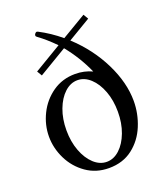

<svg xmlns="http://www.w3.org/2000/svg" viewBox="-142 -869 856 982"><g transform="rotate(-20 286.0 -378.0)"><path d="M319 -668Q412 -582 465 -474.5Q518 -367 518 -267Q518 -198 491.5 -133.5Q465 -69 412 -28Q359 13 283 13Q213 13 159.5 -24.5Q106 -62 77 -121Q48 -180 48 -243Q48 -306 77 -365Q106 -424 159.5 -461.5Q213 -499 283 -499Q332 -499 375 -479Q336 -567 275 -642L121 -550L105 -577L254 -666Q208 -713 165 -744Q159 -748 159 -753Q159 -758 162 -762Q167 -769 173 -769Q175 -769 179 -767Q239 -736 294 -690L427 -769L443 -742ZM423 -243Q423 -305 404 -355.5Q385 -406 353 -435.5Q321 -465 283 -465Q245 -465 213 -435.5Q181 -406 162 -355.5Q143 -305 143 -243Q143 -181 162 -130.5Q181 -80 213 -50.5Q245 -21 283 -21Q321 -21 353 -50.5Q385 -80 404 -130.5Q423 -181 423 -243Z"/></g></svg>

Font: Shippori Mincho Medium
Style: Regular
Weight: 500
Designer: FONTDASU
Foundry: FONTDASU / Google Inc. / but / Adobe
Version: Version 3.110; ttfautohint (v1.8.3)